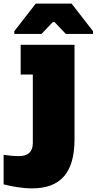

<svg xmlns="http://www.w3.org/2000/svg" viewBox="-124 -803 533 1059"><path d="M-104 214V51Q-57 58 -20 58Q57 58 57 -14V-392H-10V-556H287V-34Q287 103 229 169.5Q171 236 54 236Q13 236 -30.5 229Q-74 222 -104 214ZM-45 -616V-631L73 -783H271L389 -631V-616H239L177 -681H167L105 -616Z"/></svg>

Font: Alfa Slab One
Style: Regular
Weight: 400
Designer: JM Sole
Foundry: JM Sole
Version: Version 2.000